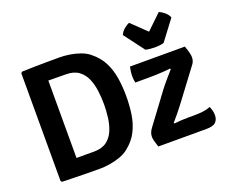

<svg xmlns="http://www.w3.org/2000/svg" viewBox="-120 -929 1332 1124"><g transform="rotate(-20 546.0 -367.0)"><path d="M614.5 -341.5Q614.5 -283 606.5 -229.2Q598.5 -175.5 575.2 -128.8Q552 -82 505 -45Q482.5 -27 451 -16Q419.5 -5 386.5 0.2Q353.5 5.5 326 5.5Q284.5 5.5 247 5Q209.5 4.5 171.5 3.5Q133.5 2.5 90 1.5L83 -5.5V-677.5L90 -684.5Q133 -686 171 -686.8Q209 -687.5 246.8 -687.8Q284.5 -688 326 -688Q353.5 -688 386.8 -683Q420 -678 451.5 -666.8Q483 -655.5 505 -637.5Q551.5 -600.5 574.8 -553.8Q598 -507 606.2 -453.2Q614.5 -399.5 614.5 -341.5ZM476 -341.5Q476 -383 470.5 -425.5Q465 -468 449.8 -503.2Q434.5 -538.5 404.8 -560.2Q375 -582 326 -582Q297.5 -582 272.2 -582.5Q247 -583 217 -583V-100.5Q247 -101 272.2 -100.8Q297.5 -100.5 326 -100.5Q375 -100.5 404.8 -122.2Q434.5 -144 449.8 -179.8Q465 -215.5 470.5 -258Q476 -300.5 476 -341.5ZM833 -305Q851 -328.5 873.2 -354.2Q895.5 -380 913.5 -400.5L910.5 -405Q894 -403 871.2 -401.5Q848.5 -400 825 -399Q801.5 -398 782 -398H691.5Q689 -408 688 -419Q687 -430 687 -438.5Q687 -452.5 689 -467.5Q691 -482.5 694 -496.5H1036Q1045 -471.5 1049.5 -454Q1054 -436.5 1054 -423Q1054 -413.5 1050.8 -402.5Q1047.5 -391.5 1040 -382L898 -192.5Q881 -170 860.8 -144.8Q840.5 -119.5 822 -99L825 -94.5Q847.5 -97 869.8 -98.2Q892 -99.5 910 -99.5H951Q979.5 -99.5 1005.5 -102.8Q1031.5 -106 1051.5 -115Q1058.5 -98.5 1061.5 -85.8Q1064.5 -73 1064.5 -59.5Q1064.5 -32.5 1048.2 -16.2Q1032 0 990 0H690Q681.5 -25 677.8 -39.8Q674 -54.5 674 -66.5Q674 -77.5 678.2 -90Q682.5 -102.5 693 -116.5ZM812.5 -558.5 718 -684Q726.5 -704.5 744.8 -719.2Q763 -734 776.5 -739L869 -650L961.5 -739Q975.5 -734 993.8 -719.2Q1012 -704.5 1020.5 -684L926 -558.5Q901.5 -552 869 -552Q837 -552 812.5 -558.5Z"/></g></svg>

Font: Signika SemiBold
Style: Regular
Weight: 600
Designer: Anna Giedry
Foundry: Anna Giedry
Version: Version 2.001